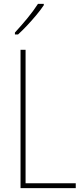

<svg xmlns="http://www.w3.org/2000/svg" viewBox="-20 -971 431 991"><path d="M86 0V-714H112V-25H371V0ZM206 -944Q190 -920 167 -892.5Q144 -865 119.5 -839Q95 -813 73 -793H57V-803Q91 -840 121.5 -877Q152 -914 176 -951H206Z"/></svg>

Font: Noto Sans Tamil Condensed Thin
Style: Regular
Weight: 100
Width: 3
Designer: Jelle Bosma - Monotype Design Team
Foundry: Monotype Imaging Inc.
Version: Version 2.004; ttfautohint (v1.8.4.7-5d5b)